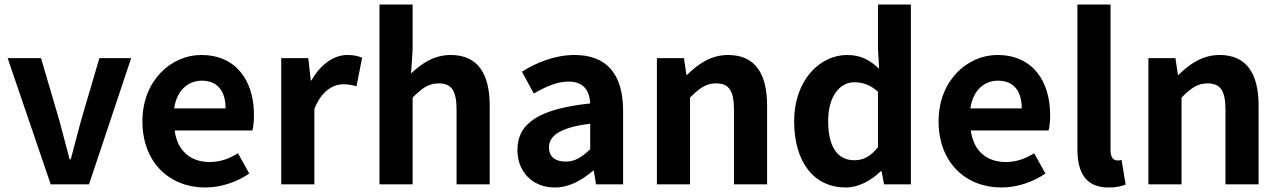

<svg xmlns="http://www.w3.org/2000/svg" viewBox="-20 -818 5678 852"><path d="M205 0H375L562 -560H421L339 -281C324 -226 309 -168 294 -111H289C274 -168 259 -226 244 -281L162 -560H14Z M891 14C960 14 1031 -10 1086 -48L1036 -138C996 -113 956 -99 910 -99C827 -99 767 -147 755 -239H1100C1104 -252 1107 -279 1107 -307C1107 -461 1027 -574 873 -574C740 -574 612 -461 612 -280C612 -95 734 14 891 14ZM753 -337C764 -418 816 -460 875 -460C947 -460 981 -412 981 -337Z M1228 0H1375V-334C1406 -415 1459 -444 1503 -444C1526 -444 1542 -441 1562 -435L1587 -562C1570 -569 1552 -574 1521 -574C1463 -574 1403 -534 1362 -461H1359L1348 -560H1228Z M1664 0H1811V-385C1852 -426 1881 -448 1927 -448C1982 -448 2006 -418 2006 -331V0H2153V-349C2153 -490 2101 -574 1980 -574C1904 -574 1849 -534 1804 -492L1811 -597V-798H1664Z M2442 14C2506 14 2562 -18 2611 -60H2615L2625 0H2745V-327C2745 -489 2672 -574 2530 -574C2442 -574 2362 -541 2296 -500L2349 -403C2401 -433 2451 -456 2503 -456C2572 -456 2596 -414 2599 -359C2373 -335 2276 -272 2276 -152C2276 -57 2342 14 2442 14ZM2490 -101C2447 -101 2416 -120 2416 -164C2416 -214 2462 -252 2599 -269V-156C2563 -121 2532 -101 2490 -101Z M2895 0H3042V-385C3083 -426 3112 -448 3158 -448C3213 -448 3237 -418 3237 -331V0H3384V-349C3384 -490 3332 -574 3211 -574C3135 -574 3078 -534 3029 -486H3026L3015 -560H2895Z M3733 14C3791 14 3847 -18 3888 -58H3892L3903 0H4022V-798H3876V-601L3881 -513C3841 -550 3802 -574 3739 -574C3618 -574 3504 -462 3504 -280C3504 -96 3594 14 3733 14ZM3771 -107C3697 -107 3655 -165 3655 -281C3655 -393 3708 -453 3771 -453C3806 -453 3842 -442 3876 -411V-165C3843 -123 3810 -107 3771 -107Z M4424 14C4493 14 4564 -10 4619 -48L4569 -138C4529 -113 4489 -99 4443 -99C4360 -99 4300 -147 4288 -239H4633C4637 -252 4640 -279 4640 -307C4640 -461 4560 -574 4406 -574C4273 -574 4145 -461 4145 -280C4145 -95 4267 14 4424 14ZM4286 -337C4297 -418 4349 -460 4408 -460C4480 -460 4514 -412 4514 -337Z M4899 14C4934 14 4958 8 4975 1L4957 -108C4947 -106 4943 -106 4937 -106C4923 -106 4908 -117 4908 -151V-798H4761V-157C4761 -53 4797 14 4899 14Z M5076 0H5223V-385C5264 -426 5293 -448 5339 -448C5394 -448 5418 -418 5418 -331V0H5565V-349C5565 -490 5513 -574 5392 -574C5316 -574 5259 -534 5210 -486H5207L5196 -560H5076Z"/></svg>

Font: Source Han Sans CN
Style: Bold
Weight: 700
Designer: Ryoko NISHIZUKA 西塚涼子 (kana, bopomofo & ideographs); Paul D. Hunt (Latin, Greek & Cyrillic); Sandoll Communications 산돌커뮤니
Foundry: Adobe
Version: Version 2.001;hotconv 1.0.107;makeotfexe 2.5.65593